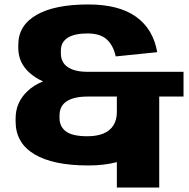

<svg xmlns="http://www.w3.org/2000/svg" viewBox="-20 -731 849 861"><path d="M376 11Q218 11 134 -39.5Q50 -90 50 -186V-200Q50 -272 103 -322Q131 -349 173 -366Q137 -382 112 -405Q62 -450 62 -516V-530Q62 -617 143.5 -664Q225 -711 376 -711Q513 -711 590 -656Q667 -601 685 -497L499 -478Q488 -528 458.5 -554.5Q429 -581 372 -581Q314 -581 283.5 -561.5Q253 -542 253 -504V-491Q253 -451 284 -430Q315 -409 373 -409H803V-298H694V110H504V-4Q448 11 376 11ZM504 -228V-298H373Q312 -298 279.5 -277Q247 -256 247 -214V-201Q247 -163 276 -141.5Q305 -120 372 -120Q415 -120 444.5 -132.5Q474 -145 489 -169.5Q504 -194 504 -228Z"/></svg>

Font: Pathway Extreme 8pt Thin 12pt ExtraBold
Style: Regular
Weight: 800
Version: Version 1.001;gftools[0.9.26]